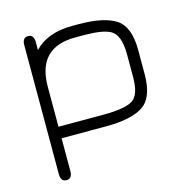

<svg xmlns="http://www.w3.org/2000/svg" viewBox="-96 -548 790 817"><g transform="rotate(-15 298.5 -139.5)"><path d="M485.4 -277.3Q484.4 -359.4 445.3 -380.9Q411.1 -399.4 328.1 -399.4Q324.2 -399.4 319.3 -399.4H291Q124 -399.4 124 -226.6V-50.8H320.3Q416 -50.8 450.7 -72.3Q485.4 -93.8 485.4 -172.9ZM536.1 -171.9Q536.1 -69.3 483.9 -34.7Q431.6 0 320.3 0H124V143.6Q124 177.7 98.6 177.7Q73.2 177.7 73.2 143.6V-423.8Q73.2 -457 98.6 -457Q124 -457 124 -422.9V-388.7Q181.6 -450.2 291 -450.2H319.3Q431.6 -450.2 483.9 -415.5Q536.1 -380.9 536.1 -278.3Z"/></g></svg>

Font: Jura
Style: Book
Weight: 400
Version: Version 2.5